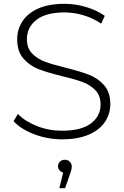

<svg xmlns="http://www.w3.org/2000/svg" viewBox="-20 -725 649 1006"><path d="M51 -90 74 -128Q111 -89 173.5 -64.5Q236 -40 305 -40Q405 -40 456 -78Q507 -116 507 -177Q507 -224 480 -252Q453 -280 413 -295Q373 -310 305 -326Q228 -345 181.5 -363Q135 -381 102.5 -418.5Q70 -456 70 -519Q70 -570 97 -612.5Q124 -655 179.5 -680Q235 -705 318 -705Q376 -705 432 -688Q488 -671 529 -642L510 -601Q468 -630 417.5 -645Q367 -660 318 -660Q221 -660 171 -621Q121 -582 121 -520Q121 -473 148 -445Q175 -417 215 -402Q255 -387 324 -370Q401 -351 447 -333Q493 -315 525.5 -278.5Q558 -242 558 -180Q558 -129 530.5 -87Q503 -45 446 -20Q389 5 306 5Q229 5 159.5 -21.5Q90 -48 51 -90ZM356 146Q356 164 347 186L321 261H291L311 179Q299 176 291.5 167Q284 158 284 146Q284 132 294 122Q304 112 320 112Q336 112 346 122.5Q356 133 356 146Z"/></svg>

Font: Idrija Light
Style: Regular
Weight: 300
Designer: Julieta Ulanovsky
Foundry: Julieta Ulanovsky
Version: Version 7.200